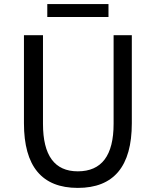

<svg xmlns="http://www.w3.org/2000/svg" viewBox="-20 -905 761 938"><path d="M97 -303V-733H190V-300Q190 -68 360 -68Q535 -68 535 -300V-733H624V-303Q624 13 360 13Q97 13 97 -303ZM211 -885H510V-822H211Z"/></svg>

Font: 思源黑体R
Style: Regular
Weight: 400
Designer: Ryoko NISHIZUKA  (kana & ideographs); Paul D. Hunt (Latin, Greek & Cyrillic); Wenlong ZHANG  (bopomofo); Sandoll Communi
Foundry: Adobe Systems Incorporated
Version: Version 1.00 June 24, 2014, initial release